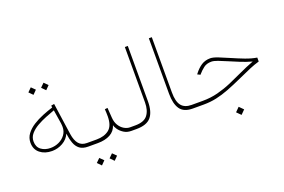

<svg xmlns="http://www.w3.org/2000/svg" viewBox="-105 -993 2252 1523"><g transform="rotate(-20 1021.0 -231.5)"><path d="M323.2 -597.7 355 -566.4 323.2 -534.2 291.5 -566.4ZM215.8 -597.7 247.6 -566.4 215.8 -534.2 184.1 -566.4ZM483.9 0Q438.5 0 412.6 -19.5Q386.7 -39.1 374 -74.2Q361.3 -109.4 355 -156.2Q336.9 -113.3 294.2 -89.1Q251.5 -64.9 203.1 -64.9Q142.6 -64.9 102.8 -96.7Q63 -128.4 63 -185.1Q63 -226.6 87.2 -258.8Q111.3 -291 150.1 -315.7Q189 -340.3 233.9 -358.4Q278.8 -376.5 320.8 -389.6L318.4 -405.8L344.7 -410.6L383.3 -141.6Q391.6 -86.4 415.5 -58.3Q439.5 -30.3 483.9 -30.3H513.7V0ZM345.7 -216.3Q345.7 -224.6 345 -232.7Q344.2 -240.7 343.3 -249.5L325.2 -363.8Q291 -351.6 250.5 -335.4Q210 -319.3 173.3 -298.3Q136.7 -277.3 113 -249.8Q89.4 -222.2 89.4 -186.5Q89.4 -139.2 121.6 -115.5Q153.8 -91.8 200.2 -91.8Q238.8 -91.8 272 -107.7Q305.2 -123.5 325.4 -151.6Q345.7 -179.7 345.7 -216.3Z M493.2 -30.3H565.4Q630.9 -30.3 670.7 -61.8Q710.4 -93.3 710.9 -172.4Q710.9 -208 708.5 -233.4L731.9 -236.3L737.8 -152.8Q740.2 -113.8 757.1 -86.4Q773.9 -59.1 798.3 -44.7Q822.8 -30.3 847.7 -30.3H876.5V0H847.7Q811.5 0 784.7 -17.3Q757.8 -34.7 742.7 -56.9Q727.5 -79.1 726.1 -93.3Q711.9 -45.9 669.4 -22.9Q627 0 564.5 0H493.2ZM642.1 114.3 673.8 145.5 642.1 177.7 610.4 145.5ZM534.7 114.3 566.4 145.5 534.7 177.7 502.9 145.5Z M856.9 -30.3H891.6Q966.3 -30.3 996.3 -69.6Q1026.4 -108.9 1026.4 -175.8V-643.1H1051.3V-176.3Q1051.3 -87.4 1014.6 -43.7Q978 0 891.1 0H856.9Z M1229 -643.1H1253.9V-176.3Q1253.9 -99.6 1281.5 -64.9Q1309.1 -30.3 1367.2 -30.3H1397V0H1367.2Q1291 0 1260 -44.9Q1229 -89.8 1229 -174.3Z M1712.4 111.3 1746.6 145.5 1712.4 179.7 1678.2 145.5ZM1377.4 -30.3H1460.4Q1528.8 -30.3 1589.1 -45.9Q1649.4 -61.5 1706.3 -85.9Q1763.2 -110.4 1820.6 -137.5Q1877.9 -164.6 1939.9 -188Q1892.1 -201.2 1845.5 -220Q1798.8 -238.8 1757.3 -256.8Q1715.8 -274.9 1683.3 -287.1Q1650.9 -299.3 1630.9 -299.3Q1590.8 -299.3 1565.2 -279.5Q1539.6 -259.8 1519.5 -236.3L1515.1 -231L1491.2 -242.7L1495.6 -248.5Q1524.4 -286.1 1556.6 -306.9Q1588.9 -327.6 1631.3 -327.6Q1655.3 -327.6 1696.3 -311.5Q1737.3 -295.4 1787.6 -273.2Q1837.9 -251 1889.2 -231.4Q1940.4 -211.9 1984.9 -205.1V-171.9Q1944.3 -160.2 1904.3 -143.3Q1864.3 -126.5 1803.2 -98.6Q1731.4 -65.9 1674.3 -43.9Q1617.2 -22 1565.9 -11Q1514.6 0 1459 0H1377.4Z"/></g></svg>

Font: Vazirmatn UI NL Thin
Style: Regular
Weight: 100
Designer: Saber Rastikerdar
Foundry: Saber Rastikerdar
Version: Version 33.003